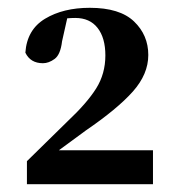

<svg xmlns="http://www.w3.org/2000/svg" viewBox="-20 -948 455 492"><path d="M49 -476V-535L153 -637Q203 -684 226.5 -721.5Q250 -759 250 -806Q250 -851 230 -876.5Q210 -902 173 -902Q163 -902 152 -901Q152 -900 152 -900L139 -842Q135 -808 120 -797Q105 -786 90 -786Q58 -786 45 -813Q49 -872 95.5 -900Q142 -928 210 -928Q287 -928 323.5 -893Q360 -858 360 -807Q360 -758 320.5 -713.5Q281 -669 199 -613L131 -563H372V-476Z"/></svg>

Font: Early Summer Mincho Heavy
Style: Regular
Weight: 900
Designer: GuiWonder
Version: Version 1.002